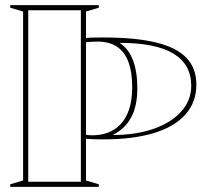

<svg xmlns="http://www.w3.org/2000/svg" viewBox="-20 -728 815 748"><path d="M20 0V-10L70 -25V-683L20 -698V-708H365V-698L315 -683V-25L365 -10V0ZM359 -566Q343 -566 330 -565Q317 -564 309 -562V-579Q319 -581 337 -581.5Q355 -582 381 -582Q508 -582 588 -562.5Q668 -543 706.5 -502.5Q745 -462 745 -398Q745 -330 702.5 -282Q660 -234 579 -209.5Q498 -185 381 -185Q355 -185 337 -186Q319 -187 309 -188V-205Q314 -203 321 -202Q328 -201 339 -201Q389 -201 424 -223Q459 -245 477 -286.5Q495 -328 495 -388Q495 -448 480 -487.5Q465 -527 435 -546.5Q405 -566 359 -566ZM90 -20H295V-688H90ZM419 -202Q509 -202 578 -226Q647 -250 686 -293.5Q725 -337 725 -394Q725 -477 656 -519Q587 -561 446 -561Q481 -538 498 -493.5Q515 -449 515 -384Q515 -315 491 -270.5Q467 -226 419 -202Z"/></svg>

Font: Kalnia Glaze Thin
Style: Bold
Weight: 700
Version: Version 1.110